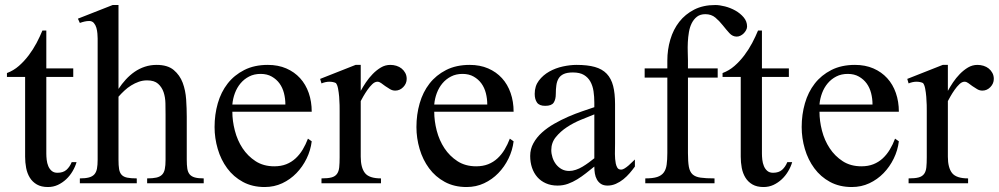

<svg xmlns="http://www.w3.org/2000/svg" viewBox="-20 -734 4001 769"><path d="M286.6 -84.5Q281.2 -65.9 270.5 -47.9Q259.8 -29.8 244.9 -15.9Q230 -2 211.7 6.6Q193.4 15.1 171.9 15.1Q145.5 15.1 127.7 4.9Q109.9 -5.4 99.4 -22.5Q88.9 -39.6 84.7 -61.5Q80.6 -83.5 80.6 -106.4V-425.8H7.8V-441.4Q34.2 -451.2 55.7 -470Q77.1 -488.8 95 -512.5Q112.8 -536.1 126.5 -562Q140.1 -587.9 149.9 -611.8H165.5V-460H273.4V-425.8H165.5V-118.7Q165.5 -107.4 167 -94Q168.5 -80.6 173.3 -68.8Q178.2 -57.1 187 -49.6Q195.8 -42 210 -42Q232.9 -42 246.1 -53.7Q259.3 -65.4 267.1 -84.5Z M569.3 0V-19.5Q591.8 -19.5 606.2 -22.7Q620.6 -25.9 628.9 -34.2Q637.2 -42.5 640.1 -56.9Q643.1 -71.3 643.1 -94.2V-274.9Q643.1 -295.9 642.6 -320.1Q642.1 -344.2 635.3 -364.5Q628.4 -384.8 613.3 -398.4Q598.1 -412.1 569.3 -412.1Q551.8 -412.1 535.9 -406.5Q520 -400.9 505.4 -391.8Q490.7 -382.8 478 -370.8Q465.3 -358.9 454.6 -346.7V-94.2Q454.6 -71.3 457 -56.6Q459.5 -42 467.3 -33.7Q475.1 -25.4 489.5 -22.5Q503.9 -19.5 527.8 -19.5V0H299.8V-19.5Q321.8 -19.5 335.9 -23.2Q350.1 -26.9 357.9 -35.6Q365.7 -44.4 368.4 -58.8Q371.1 -73.2 371.1 -94.2V-580.1Q371.1 -587.9 370.1 -599.9Q369.1 -611.8 366 -622.8Q362.8 -633.8 356 -641.8Q349.1 -649.9 337.4 -649.9Q328.1 -649.9 318.6 -647.7Q309.1 -645.5 299.8 -642.1L292 -659.2L431.2 -713.9H454.6V-377.9Q467.8 -397.9 483.9 -415.5Q500 -433.1 519 -446.3Q538.1 -459.5 560.3 -466.8Q582.5 -474.1 607.4 -474.1Q651.4 -474.1 675.8 -453.6Q700.2 -433.1 711.7 -402.6Q723.1 -372.1 725.6 -335.4Q728 -298.8 728 -266.1V-94.2Q728 -73.2 730.2 -58.8Q732.4 -44.4 739.7 -35.6Q747.1 -26.9 760.5 -23.2Q773.9 -19.5 795.9 -19.5V0Z M1228.5 -168Q1224.1 -131.8 1208 -98.9Q1191.9 -65.9 1167.2 -40.5Q1142.6 -15.1 1110.4 0Q1078.1 15.1 1040 15.1Q990.7 15.1 952.9 -5.4Q915 -25.9 889.9 -60.1Q864.7 -94.2 852.1 -137.5Q839.4 -180.7 839.4 -225.1Q839.4 -275.4 852.3 -320.3Q865.2 -365.2 891.6 -399.2Q918 -433.1 958.3 -453.6Q998.5 -474.1 1052.7 -474.1Q1093.8 -474.1 1126.5 -460Q1159.2 -445.8 1181.9 -420.9Q1204.6 -396 1216.6 -361.6Q1228.5 -327.1 1228.5 -286.6H910.6Q910.6 -249.5 920.7 -210.7Q930.7 -171.9 951.4 -140.4Q972.2 -108.9 1003.7 -88.4Q1035.2 -67.9 1078.6 -67.9Q1105.5 -67.9 1126.5 -76.2Q1147.5 -84.5 1163.8 -99.6Q1180.2 -114.7 1192.4 -135Q1204.6 -155.3 1213.4 -178.7ZM1123 -315.4Q1123 -338.9 1117.4 -360.8Q1111.8 -382.8 1099.6 -399.7Q1087.4 -416.5 1068.6 -427.2Q1049.8 -438 1023.9 -438Q998 -438 978 -427.7Q958 -417.5 943.6 -400.4Q929.2 -383.3 920.9 -361.1Q912.6 -338.9 910.6 -315.4Z M1608.9 -418Q1608.9 -399.4 1595.2 -385.3Q1581.5 -371.1 1563 -371.1Q1551.8 -371.1 1542 -377Q1532.2 -382.8 1522.9 -389.2L1506.3 -401.4Q1499 -406.7 1491.7 -406.7Q1481.4 -406.7 1471.2 -397Q1460.9 -387.2 1451.9 -374.3Q1442.9 -361.3 1435.5 -348.6Q1428.2 -335.9 1424.8 -329.1V-106.4Q1424.8 -62.5 1441.7 -41Q1458.5 -19.5 1505.9 -19.5V0H1267.6V-19.5Q1293.5 -19.5 1307.9 -23.4Q1322.3 -27.3 1329.6 -37.4Q1336.9 -47.4 1338.6 -63.7Q1340.3 -80.1 1340.3 -104V-289.6Q1340.3 -297.4 1340.1 -313.2Q1339.8 -329.1 1338.4 -346.4Q1336.9 -363.8 1334 -379.2Q1331.1 -394.5 1325.2 -401.4Q1314.5 -406.7 1298.8 -406.7Q1284.2 -406.7 1267.6 -399.9L1262.2 -418L1404.3 -474.1H1424.8V-370.1Q1433.6 -386.2 1445.6 -404.1Q1457.5 -421.9 1472.7 -437.5Q1487.8 -453.1 1505.4 -463.6Q1522.9 -474.1 1543.5 -474.1Q1555.7 -474.1 1567.6 -470.5Q1579.6 -466.8 1588.6 -459.5Q1597.7 -452.1 1603.3 -441.7Q1608.9 -431.2 1608.9 -418Z M2037.1 -168Q2032.7 -131.8 2016.6 -98.9Q2000.5 -65.9 1975.8 -40.5Q1951.2 -15.1 1918.9 0Q1886.7 15.1 1848.6 15.1Q1799.3 15.1 1761.5 -5.4Q1723.6 -25.9 1698.5 -60.1Q1673.3 -94.2 1660.6 -137.5Q1647.9 -180.7 1647.9 -225.1Q1647.9 -275.4 1660.9 -320.3Q1673.8 -365.2 1700.2 -399.2Q1726.6 -433.1 1766.8 -453.6Q1807.1 -474.1 1861.3 -474.1Q1902.3 -474.1 1935.1 -460Q1967.8 -445.8 1990.5 -420.9Q2013.2 -396 2025.1 -361.6Q2037.1 -327.1 2037.1 -286.6H1719.2Q1719.2 -249.5 1729.2 -210.7Q1739.3 -171.9 1760 -140.4Q1780.8 -108.9 1812.3 -88.4Q1843.8 -67.9 1887.2 -67.9Q1914.1 -67.9 1935.1 -76.2Q1956.1 -84.5 1972.4 -99.6Q1988.8 -114.7 2001 -135Q2013.2 -155.3 2022 -178.7ZM1931.6 -315.4Q1931.6 -338.9 1926 -360.8Q1920.4 -382.8 1908.2 -399.7Q1896 -416.5 1877.2 -427.2Q1858.4 -438 1832.5 -438Q1806.6 -438 1786.6 -427.7Q1766.6 -417.5 1752.2 -400.4Q1737.8 -383.3 1729.5 -361.1Q1721.2 -338.9 1719.2 -315.4Z M2522.9 -66.9Q2513.7 -54.2 2502 -40.5Q2490.2 -26.9 2476.6 -15.9Q2462.9 -4.9 2446.8 2.2Q2430.7 9.3 2413.6 9.3Q2397.5 9.3 2387.2 2.7Q2377 -3.9 2370.8 -14.9Q2364.7 -25.9 2362.5 -39.3Q2360.4 -52.7 2360.4 -66.9L2326.7 -40Q2310.1 -26.9 2292.2 -15.9Q2274.4 -4.9 2254.9 2.2Q2235.4 9.3 2212.9 9.3Q2187 9.3 2166.5 0.2Q2146 -8.8 2132.1 -24.7Q2118.2 -40.5 2110.8 -62.3Q2103.5 -84 2103.5 -109.4Q2103.5 -137.2 2116.5 -160.6Q2129.4 -184.1 2150.9 -203.4Q2172.4 -222.7 2199.7 -238.3Q2227.1 -253.9 2255.6 -266.4Q2284.2 -278.8 2311.5 -288.1L2360.4 -304.7V-323.2Q2360.4 -346.7 2357.2 -368.4Q2354 -390.1 2344.7 -407Q2335.4 -423.8 2318.8 -433.8Q2302.2 -443.8 2274.4 -443.8Q2251.5 -443.8 2237.8 -437.5Q2224.1 -431.2 2217.3 -419.7Q2210.4 -408.2 2208.3 -392.3Q2206.1 -376.5 2206.1 -357.9Q2206.1 -335.4 2197.5 -322.8Q2189 -310.1 2163.6 -310.1Q2140.1 -310.1 2130.9 -323.2Q2121.6 -336.4 2121.6 -357.9Q2121.6 -389.2 2138.2 -411.1Q2154.8 -433.1 2179.9 -447.3Q2205.1 -461.4 2234.4 -467.8Q2263.7 -474.1 2289.6 -474.1Q2333 -474.1 2362.5 -465.8Q2392.1 -457.5 2410.2 -438.5Q2428.2 -419.4 2435.8 -389.6Q2443.4 -359.9 2443.4 -316.9V-160.2Q2443.4 -140.6 2442.9 -119.1Q2442.9 -118.2 2442.9 -116.7Q2442.9 -96.7 2446.3 -79.1Q2448.2 -69.8 2452.6 -62.3Q2457 -54.7 2468.3 -54.7Q2474.1 -54.7 2481.9 -59.6Q2489.7 -64.5 2497.6 -71.3Q2505.4 -78.1 2512.2 -85L2522.9 -95.2ZM2360.4 -275.9 2307.1 -254.4Q2277.3 -242.2 2251.2 -225.1Q2225.1 -208 2206.5 -185.3Q2188 -162.6 2188 -132.8Q2188 -118.2 2192.9 -103Q2197.8 -87.9 2207 -75.9Q2216.3 -64 2229.5 -56.6Q2242.7 -49.3 2259.8 -49.3Q2272.9 -49.3 2286.6 -54Q2300.3 -58.6 2313.2 -66.4Q2326.2 -74.2 2338.1 -83Q2350.1 -91.8 2360.4 -100.1Z M2972.2 -627.9Q2972.2 -620.6 2968.3 -613.3Q2964.4 -606 2958.7 -600.3Q2953.1 -594.7 2945.8 -591.1Q2938.5 -587.4 2930.7 -587.4Q2914.1 -587.4 2901.4 -601.3Q2888.7 -615.2 2875.2 -632.3Q2861.8 -649.4 2845.5 -663.3Q2829.1 -677.2 2805.2 -677.2Q2784.7 -677.2 2771.7 -667.2Q2758.8 -657.2 2750.7 -641.4Q2742.7 -625.5 2739.3 -605.5Q2735.8 -585.4 2734.9 -564.7Q2733.9 -543.9 2734.6 -525.4Q2735.4 -506.8 2735.4 -492.7V-460H2854.5V-423.3H2735.4V-121.1Q2735.4 -86.4 2739 -66.2Q2742.7 -45.9 2753.9 -35.6Q2765.1 -25.4 2786.1 -22.5Q2807.1 -19.5 2841.8 -19.5V0H2564.5V-19.5Q2594.7 -19.5 2612.1 -25.1Q2629.4 -30.8 2638.4 -43Q2647.5 -55.2 2650.1 -74.7Q2652.8 -94.2 2652.8 -121.1V-423.3H2562V-460H2652.8V-491.2Q2652.8 -535.2 2664.8 -575.7Q2676.8 -616.2 2700.7 -646.7Q2724.6 -677.2 2760.5 -695.6Q2796.4 -713.9 2844.7 -713.9Q2861.8 -713.9 2883.8 -708.3Q2905.8 -702.6 2925.3 -691.7Q2944.8 -680.7 2958.5 -664.6Q2972.2 -648.4 2972.2 -627.9Z M3152.8 -84.5Q3147.5 -65.9 3136.7 -47.9Q3126 -29.8 3111.1 -15.9Q3096.2 -2 3077.9 6.6Q3059.6 15.1 3038.1 15.1Q3011.7 15.1 2993.9 4.9Q2976.1 -5.4 2965.6 -22.5Q2955.1 -39.6 2950.9 -61.5Q2946.8 -83.5 2946.8 -106.4V-425.8H2874V-441.4Q2900.4 -451.2 2921.9 -470Q2943.4 -488.8 2961.2 -512.5Q2979 -536.1 2992.7 -562Q3006.3 -587.9 3016.1 -611.8H3031.7V-460H3139.6V-425.8H3031.7V-118.7Q3031.7 -107.4 3033.2 -94Q3034.7 -80.6 3039.6 -68.8Q3044.4 -57.1 3053.2 -49.6Q3062 -42 3076.2 -42Q3099.1 -42 3112.3 -53.7Q3125.5 -65.4 3133.3 -84.5Z M3580.1 -168Q3575.7 -131.8 3559.6 -98.9Q3543.5 -65.9 3518.8 -40.5Q3494.1 -15.1 3461.9 0Q3429.7 15.1 3391.6 15.1Q3342.3 15.1 3304.4 -5.4Q3266.6 -25.9 3241.5 -60.1Q3216.3 -94.2 3203.6 -137.5Q3190.9 -180.7 3190.9 -225.1Q3190.9 -275.4 3203.9 -320.3Q3216.8 -365.2 3243.2 -399.2Q3269.5 -433.1 3309.8 -453.6Q3350.1 -474.1 3404.3 -474.1Q3445.3 -474.1 3478 -460Q3510.7 -445.8 3533.4 -420.9Q3556.2 -396 3568.1 -361.6Q3580.1 -327.1 3580.1 -286.6H3262.2Q3262.2 -249.5 3272.2 -210.7Q3282.2 -171.9 3303 -140.4Q3323.7 -108.9 3355.2 -88.4Q3386.7 -67.9 3430.2 -67.9Q3457 -67.9 3478 -76.2Q3499 -84.5 3515.4 -99.6Q3531.7 -114.7 3543.9 -135Q3556.2 -155.3 3564.9 -178.7ZM3474.6 -315.4Q3474.6 -338.9 3469 -360.8Q3463.4 -382.8 3451.2 -399.7Q3439 -416.5 3420.2 -427.2Q3401.4 -438 3375.5 -438Q3349.6 -438 3329.6 -427.7Q3309.6 -417.5 3295.2 -400.4Q3280.8 -383.3 3272.5 -361.1Q3264.2 -338.9 3262.2 -315.4Z M3960.4 -418Q3960.4 -399.4 3946.8 -385.3Q3933.1 -371.1 3914.6 -371.1Q3903.3 -371.1 3893.6 -377Q3883.8 -382.8 3874.5 -389.2L3857.9 -401.4Q3850.6 -406.7 3843.3 -406.7Q3833 -406.7 3822.8 -397Q3812.5 -387.2 3803.5 -374.3Q3794.4 -361.3 3787.1 -348.6Q3779.8 -335.9 3776.4 -329.1V-106.4Q3776.4 -62.5 3793.2 -41Q3810.1 -19.5 3857.4 -19.5V0H3619.1V-19.5Q3645 -19.5 3659.4 -23.4Q3673.8 -27.3 3681.2 -37.4Q3688.5 -47.4 3690.2 -63.7Q3691.9 -80.1 3691.9 -104V-289.6Q3691.9 -297.4 3691.7 -313.2Q3691.4 -329.1 3689.9 -346.4Q3688.5 -363.8 3685.5 -379.2Q3682.6 -394.5 3676.8 -401.4Q3666 -406.7 3650.4 -406.7Q3635.7 -406.7 3619.1 -399.9L3613.8 -418L3755.9 -474.1H3776.4V-370.1Q3785.2 -386.2 3797.1 -404.1Q3809.1 -421.9 3824.2 -437.5Q3839.4 -453.1 3856.9 -463.6Q3874.5 -474.1 3895 -474.1Q3907.2 -474.1 3919.2 -470.5Q3931.2 -466.8 3940.2 -459.5Q3949.2 -452.1 3954.8 -441.7Q3960.4 -431.2 3960.4 -418Z"/></svg>

Font: Simplified Naskh
Style: Regular
Weight: 400
Designer: SIL International
Foundry: Arabeyes
Version: 1.02_alpha